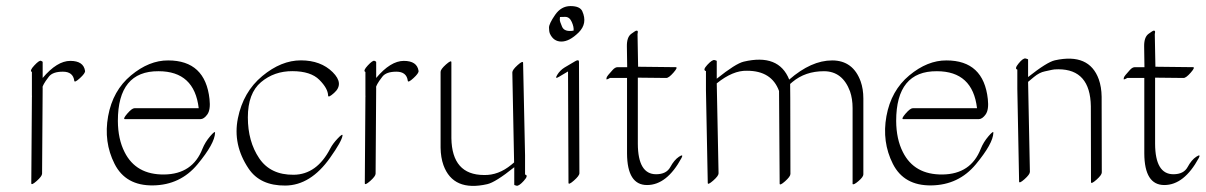

<svg xmlns="http://www.w3.org/2000/svg" viewBox="-20 -574 3931 626"><path d="M119.1 -319.8Q166 -375.5 209.2 -375.5Q252.4 -375.5 257.3 -342.8Q258.3 -335.4 240.7 -319.3Q223.1 -303.2 222.2 -310.5Q218.3 -340.3 185.1 -340.3Q151.9 -340.3 139.4 -324.2Q127 -308.1 123 -300.3Q118.2 -291 118.7 -290Q119.1 -289.1 119.1 -288.6L117.2 -7.8Q117.2 0.5 99.6 16.1Q82 31.7 82 23.4L84 -257.3Q84 -258.3 84.2 -260.3Q84.5 -262.2 84 -263.2V-339.4Q75.2 -342.8 91.6 -360.4Q107.9 -377.9 113.5 -375.7Q119.1 -373.5 119.1 -372.1Z M386.2 -78.1Q423.3 -3.9 515.6 -5.1Q607.9 -6.3 640.1 -88.9Q648.9 -110.8 665.3 -129.9Q681.6 -148.9 681.2 -141.1Q680.2 -106 624 -38.3Q567.9 29.3 478.8 30.5Q389.6 31.7 353.5 -39.8Q317.4 -111.3 332.5 -195.1Q347.7 -278.8 407 -328.1Q466.3 -377.4 528.3 -377Q649.4 -377 663.1 -251Q667 -216.3 656 -200.9Q645 -185.5 633.3 -185.5H387.7Q379.4 -185.5 394.8 -203.4Q410.2 -221.2 418.5 -221.2H627.9Q613.8 -341.8 497.1 -341.8Q364.3 -342.8 364.3 -179.7Q364.7 -120.1 386.2 -78.1Z M1057.1 -90.3Q1064.9 -105.5 1081.3 -122.8Q1097.7 -140.1 1096.7 -131.8Q1094.2 -113.3 1056.2 -59.6Q992.7 30.3 910.4 31Q828.1 31.7 790.5 -24.4Q738.3 -102.1 755.6 -188.2Q772.9 -274.4 835 -325.9Q897 -377.4 961.4 -377.2Q1025.9 -377 1064.5 -338.9Q1103 -300.8 1069.3 -271Q1050.3 -253.9 1049.8 -262.2Q1049.3 -285.6 1021.2 -313.7Q993.2 -341.8 933.6 -342Q874 -342.3 831.1 -306.2Q788.1 -270 788.1 -191.4Q788.1 -112.8 825 -58.1Q861.8 -3.4 937.5 -4.2Q1013.2 -4.9 1057.1 -90.3Z M1206.5 -319.8Q1253.4 -375.5 1296.6 -375.5Q1339.8 -375.5 1344.7 -342.8Q1345.7 -335.4 1328.1 -319.3Q1310.5 -303.2 1309.6 -310.5Q1305.7 -340.3 1272.5 -340.3Q1239.3 -340.3 1226.8 -324.2Q1214.4 -308.1 1210.4 -300.3Q1205.6 -291 1206.1 -290Q1206.5 -289.1 1206.5 -288.6L1204.6 -7.8Q1204.6 0.5 1187 16.1Q1169.4 31.7 1169.4 23.4L1171.4 -257.3Q1171.4 -258.3 1171.6 -260.3Q1171.9 -262.2 1171.4 -263.2V-339.4Q1162.6 -342.8 1179 -360.4Q1195.3 -377.9 1200.9 -375.7Q1206.5 -373.5 1206.5 -372.1Z M1691.9 -67.4V-4.9Q1704.1 -2.4 1688 15.4Q1671.9 33.2 1664.3 31.5Q1656.7 29.8 1656.7 28.3V-28.8Q1595.2 20.5 1568.8 26.4Q1457.5 51.8 1425.8 -35.6Q1417 -60.5 1416.5 -92.3V-339.8Q1416.5 -348.1 1434.1 -363.8Q1451.7 -379.4 1451.7 -371.1V-123.5Q1453.6 -3.9 1557.6 -3.4Q1605 -2 1647.5 -37.1Q1652.3 -41 1656.2 -44.4Q1653.3 -191.4 1650.4 -337.9Q1650.4 -346.2 1667.7 -361.8Q1685.1 -377.4 1685.5 -369.1Z M1878.4 -537.6Q1896.5 -497.6 1866.5 -468Q1836.4 -438.5 1810.5 -438.5Q1784.7 -438.5 1772.9 -464.4Q1770 -471.7 1770 -484.1Q1770 -496.6 1789.8 -525.4Q1809.6 -554.2 1840.1 -554.2Q1870.6 -554.2 1878.4 -537.6ZM1850.1 -474.1Q1851.6 -485.8 1844.2 -502.4Q1836.9 -519 1822.8 -519Q1808.6 -519 1805.7 -518.6Q1805.2 -515.1 1805.2 -509.5Q1805.2 -503.9 1812.7 -486.6Q1820.3 -469.2 1850.1 -474.1ZM1820.8 -354 1855.5 -374.5Q1867.2 -381.3 1867.7 -373L1869.1 -9.3Q1869.1 -1 1851.3 14.6Q1833.5 30.3 1833.5 22L1832 -340.8H1831.5L1802.7 -323.7Q1787.6 -314.5 1796.6 -329.6Q1805.7 -344.7 1820.8 -354Z M2024.9 -355Q2024.4 -393.1 2023.9 -422.9Q2023.4 -452.6 2037.8 -463.4Q2052.2 -474.1 2054.9 -474.1Q2057.6 -474.1 2058.3 -473.6Q2059.1 -473.1 2059.3 -471.9Q2059.6 -470.7 2059.6 -469.5Q2059.6 -468.3 2059.1 -466.1Q2058.6 -463.9 2058.6 -462.4L2060.5 -356.4L2183.1 -355Q2191.4 -355 2175.8 -337.2Q2160.2 -319.3 2151.9 -319.8Q2106 -320.3 2059.6 -320.8V-105Q2060.1 -5.9 2119.1 -5.9Q2152.8 -5.9 2165.5 -29.3Q2178.2 -52.7 2193.8 -63Q2209.5 -73.2 2202.1 -59.1Q2154.3 29.3 2089.6 29.3Q2024.9 29.3 2024.4 -73.7V-319.8H1968.8Q1956.1 -312.5 1957 -316.9L1957.5 -318.4Q1957.5 -323.2 1963.1 -329.6Q1968.8 -335.9 1977.1 -345.5Q1985.4 -355 1993.7 -355Z M2415.5 -343.3Q2369.6 -344.7 2316.9 -302.2L2322.8 -8.8Q2322.8 -0.5 2305.2 14.9Q2287.6 30.3 2287.6 22.5L2281.7 -279.3V-342.3Q2270 -345.2 2286.1 -362.5Q2302.2 -379.9 2309.6 -378.2Q2316.9 -376.5 2316.9 -375V-317.4Q2378.4 -366.7 2404.8 -373Q2519 -399.9 2553.2 -314.5Q2625 -377 2693.1 -377Q2761.2 -377 2786.1 -308.6Q2794.9 -283.7 2794.9 -252.9V-5.4Q2794.9 2.9 2778.8 16.6Q2762.7 30.3 2759.8 25.9V-221.7Q2759.8 -251.5 2751.5 -275.9Q2727.1 -341.8 2666.3 -341.8Q2605.5 -341.8 2563.5 -306.6Q2559.6 -303.2 2556.2 -300.3Q2556.6 -286.6 2556.6 -254.4L2557.1 -6.8Q2557.1 1.5 2539.6 17.1Q2522 32.7 2522 24.4L2520 -277.3Q2496.1 -343.3 2415.5 -343.3Z M2923.8 -78.1Q2960.9 -3.9 3053.2 -5.1Q3145.5 -6.3 3177.7 -88.9Q3186.5 -110.8 3202.9 -129.9Q3219.2 -148.9 3218.8 -141.1Q3217.8 -106 3161.6 -38.3Q3105.5 29.3 3016.4 30.5Q2927.2 31.7 2891.1 -39.8Q2855 -111.3 2870.1 -195.1Q2885.3 -278.8 2944.6 -328.1Q3003.9 -377.4 3065.9 -377Q3187 -377 3200.7 -251Q3204.6 -216.3 3193.6 -200.9Q3182.6 -185.5 3170.9 -185.5H2925.3Q2917 -185.5 2932.4 -203.4Q2947.8 -221.2 2956.1 -221.2H3165.5Q3151.4 -341.8 3034.7 -341.8Q2901.9 -342.8 2901.9 -179.7Q2902.3 -120.1 2923.8 -78.1Z M3296.9 -284.2V-347.2Q3286.6 -349.6 3301.3 -367.4Q3315.9 -385.3 3324 -383.3Q3332 -381.3 3332 -379.9V-322.8Q3393.6 -371.6 3419.4 -377.4Q3531.2 -401.9 3562.5 -315.4Q3571.3 -290.5 3571.8 -258.8L3572.3 -11.7Q3572.3 -3.4 3554.7 12.2Q3537.1 27.8 3537.1 19.5L3536.6 -227.5Q3534.7 -348.1 3430.7 -348.1Q3416 -348.1 3409.9 -346.4Q3403.8 -344.7 3386.5 -341.3Q3369.1 -337.9 3351.1 -323Q3333 -308.1 3332 -307.1L3337.9 -13.7Q3337.9 -5.4 3320.3 10.3Q3302.7 25.9 3302.7 17.6Z M3711.4 -355Q3710.9 -393.1 3710.4 -422.9Q3710 -452.6 3724.4 -463.4Q3738.8 -474.1 3741.5 -474.1Q3744.1 -474.1 3744.9 -473.6Q3745.6 -473.1 3745.8 -471.9Q3746.1 -470.7 3746.1 -469.5Q3746.1 -468.3 3745.6 -466.1Q3745.1 -463.9 3745.1 -462.4L3747.1 -356.4L3869.6 -355Q3877.9 -355 3862.3 -337.2Q3846.7 -319.3 3838.4 -319.8Q3792.5 -320.3 3746.1 -320.8V-105Q3746.6 -5.9 3805.7 -5.9Q3839.4 -5.9 3852.1 -29.3Q3864.7 -52.7 3880.4 -63Q3896 -73.2 3888.7 -59.1Q3840.8 29.3 3776.1 29.3Q3711.4 29.3 3710.9 -73.7V-319.8H3655.3Q3642.6 -312.5 3643.6 -316.9L3644 -318.4Q3644 -323.2 3649.7 -329.6Q3655.3 -335.9 3663.6 -345.5Q3671.9 -355 3680.2 -355Z"/></svg>

Font: ML-NILA01_NewLipi
Style: Regular
Weight: 400
Designer: CLT@C-DIT
Version: Version ML-NILA01_NewLipi 2.